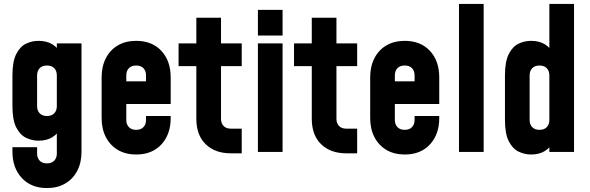

<svg xmlns="http://www.w3.org/2000/svg" viewBox="-20 -770 2988 973"><path d="M217.8 183Q138 183 90.5 132Q43 80.9 43 -2V-24H168V8Q168 30.3 181 44.1Q194 58 218 58Q242 58 255 44.1Q268 30.3 268 8V-154L290 -125Q274.5 -93 245.8 -75Q217 -57 175 -57Q142.5 -57 112.2 -71.5Q82 -86 62.5 -123.8Q43 -161.5 43 -232V-388Q43 -458.5 62.5 -496.5Q82 -534.5 112.2 -548.8Q142.5 -563 175 -563Q217 -563 245.8 -545.2Q274.5 -527.5 290 -495L268 -466V-550H393V0Q393 54.8 371.2 96.1Q349.5 137.5 310.2 160.2Q271 183 217.8 183ZM218 -182Q241.8 -182 254.9 -195.8Q268 -209.5 268 -232V-388Q268 -410.7 255 -424.3Q242 -438 218 -438Q194 -438 181 -424.3Q168 -410.7 168 -388V-232Q168 -209.7 181 -195.9Q194 -182 218 -182Z M670.1 13Q616.5 13 577.2 -10.2Q538 -33.5 516.5 -75Q495 -116.5 495 -172V-378Q495 -433.3 516.5 -475.1Q538 -517 577.2 -540Q616.5 -563 670.1 -563Q750.5 -563 797.8 -512.2Q845 -461.5 845 -378V-243H604V-358H720V-388Q720 -410.7 707 -424.3Q694 -438 670 -438Q646 -438 633 -424.3Q620 -410.7 620 -388V-162Q620 -139.7 633 -125.9Q646 -112 670 -112Q694 -112 707 -125.9Q720 -139.7 720 -162V-182H845V-172Q845 -89.1 797.8 -38Q750.5 13 670.1 13Z M1150 7Q1070 7 1022.5 -39Q975 -85 975 -168V-435H885V-550H975V-680H1100V-550H1205V-435H1100V-168Q1100 -145.3 1113 -131.7Q1126 -118 1150 -118H1205V7Z M1287 0V-550H1412V0ZM1287 -590V-720H1412V-590Z M1735 7Q1655 7 1607.5 -39Q1560 -85 1560 -168V-435H1470V-550H1560V-680H1685V-550H1790V-435H1685V-168Q1685 -145.3 1698 -131.7Q1711 -118 1735 -118H1790V7Z M2031.1 13Q1977.5 13 1938.2 -10.2Q1899 -33.5 1877.5 -75Q1856 -116.5 1856 -172V-378Q1856 -433.3 1877.5 -475.1Q1899 -517 1938.2 -540Q1977.5 -563 2031.1 -563Q2111.5 -563 2158.8 -512.2Q2206 -461.5 2206 -378V-243H1965V-358H2081V-388Q2081 -410.7 2068 -424.3Q2055 -438 2031 -438Q2007 -438 1994 -424.3Q1981 -410.7 1981 -388V-162Q1981 -139.7 1994 -125.9Q2007 -112 2031 -112Q2055 -112 2068 -125.9Q2081 -139.7 2081 -162V-182H2206V-172Q2206 -89.1 2158.8 -38Q2111.5 13 2031.1 13Z M2306 0V-750H2431V0Z M2671 13Q2638.5 13 2608.2 -1.5Q2578 -16 2558.5 -53.8Q2539 -91.5 2539 -162V-388Q2539 -458.5 2558.5 -496.5Q2578 -534.5 2608.2 -548.8Q2638.5 -563 2671 -563Q2713 -563 2741.8 -545.2Q2770.5 -527.5 2786 -495L2764 -466V-750H2889V0H2764V-84L2786 -55Q2770.5 -23 2741.8 -5Q2713 13 2671 13ZM2714 -112Q2738 -112 2751 -125.8Q2764 -139.5 2764 -162V-388Q2764 -410.5 2751 -424.2Q2738 -438 2714 -438Q2690 -438 2677 -424.2Q2664 -410.5 2664 -388V-162Q2664 -139.5 2677 -125.8Q2690 -112 2714 -112Z"/></svg>

Font: Mohave Light
Style: Regular
Weight: 300
Designer: Gumpita Rahayu
Foundry: Tokotype
Version: Version 2.003